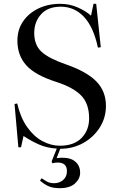

<svg xmlns="http://www.w3.org/2000/svg" viewBox="-20 -764 632 1004"><path d="M292 220Q254 220 230 208Q206 196 189 180L198 168Q212 178 226.5 186Q241 194 263 194Q291 194 310.5 177Q330 160 330 131Q330 86 282 86Q266 86 254 90L250 80L277 13Q225 10 182.5 -9Q140 -28 103 -53L90 6H76L56 -220L70 -223Q87 -149 122 -99.5Q157 -50 202 -26Q247 -2 293 -2Q367 -2 406.5 -42.5Q446 -83 446 -145Q446 -222 404.5 -264.5Q363 -307 276 -335Q163 -371 117 -423Q71 -475 71 -551Q71 -609 100.5 -652Q130 -695 180.5 -719.5Q231 -744 295 -744Q343 -744 385.5 -725.5Q428 -707 456 -682L469 -744H483L507 -517L492 -515Q469 -623 419 -676Q369 -729 298 -729Q230 -729 194.5 -689Q159 -649 159 -592Q159 -528 197.5 -493Q236 -458 323 -428Q433 -390 483.5 -338.5Q534 -287 534 -210Q534 -148 501.5 -97Q469 -46 415 -16Q361 14 295 14L276 63Q338 55 368.5 77Q399 99 399 139Q399 171 372 195.5Q345 220 292 220Z"/></svg>

Font: Literata 72pt
Style: Regular
Weight: 400
Designer: Latin by Veronika Burian and Jose Scaglione. Greek by Irene Vlachou. Cyrillic by Vera Evstafieva.
Foundry: TypeTogether
Version: Version 3.002